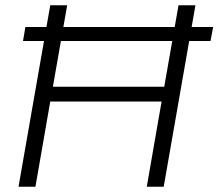

<svg xmlns="http://www.w3.org/2000/svg" viewBox="-20 -706 826 726"><path d="M50 0 170 -686H234L180 -378H601L655 -686H719L599 0H535L591 -322H170L114 0ZM67 -551 76 -604H786L776 -551Z"/></svg>

Font: Archivo SemiBold ExtraLight
Style: Italic
Weight: 250
Italic angle: -10°
Version: Version 2.001